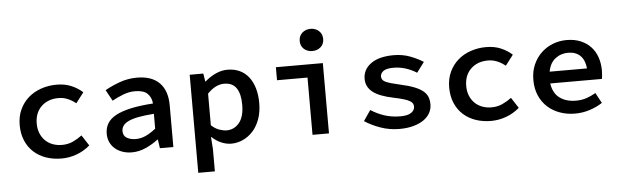

<svg xmlns="http://www.w3.org/2000/svg" viewBox="-54 -939 4308 1336"><g transform="rotate(-5 2100.0 -271.0)"><path d="M344 12Q286 12 236.5 -5Q187 -22 150.5 -55Q114 -88 93.5 -136Q73 -184 73 -245Q73 -306 95.5 -354Q118 -402 156 -435Q194 -468 245 -485.5Q296 -503 352 -503Q412 -503 457.5 -483Q503 -463 534 -434L479 -362Q450 -385 420.5 -397Q391 -409 358 -409Q284 -409 238 -364.5Q192 -320 192 -245Q192 -208 204 -178Q216 -148 237.5 -126.5Q259 -105 289 -93.5Q319 -82 355 -82Q397 -82 431.5 -98Q466 -114 495 -136L543 -62Q500 -25 448.5 -6.5Q397 12 344 12Z M835 12Q799 12 769 1.5Q739 -9 717 -28Q695 -47 683 -73.5Q671 -100 671 -132Q671 -173 690 -204.5Q709 -236 750 -258Q791 -280 855 -294Q919 -308 1010 -314Q1007 -356 980 -383Q953 -410 893 -410Q851 -410 810.5 -394.5Q770 -379 732 -358L690 -435Q735 -461 793 -482Q851 -503 914 -503Q1017 -503 1071 -448.5Q1125 -394 1125 -291V0H1031L1022 -61H1019Q980 -31 932.5 -9.5Q885 12 835 12ZM870 -78Q907 -78 941.5 -94.5Q976 -111 1010 -138V-242Q944 -237 900 -228.5Q856 -220 830 -207Q804 -194 793 -177.5Q782 -161 782 -141Q782 -108 807.5 -93Q833 -78 870 -78Z M1282 194V-491H1377L1386 -435H1389Q1421 -464 1462.5 -483.5Q1504 -503 1546 -503Q1594 -503 1631.5 -485.5Q1669 -468 1694.5 -435Q1720 -402 1733.5 -356Q1747 -310 1747 -253Q1747 -190 1729 -140.5Q1711 -91 1680.5 -57.5Q1650 -24 1610.5 -6Q1571 12 1529 12Q1495 12 1459.5 -3Q1424 -18 1395 -46H1392L1398 40V194ZM1505 -83Q1558 -83 1593 -125.5Q1628 -168 1628 -252Q1628 -326 1601 -367Q1574 -408 1514 -408Q1486 -408 1457 -394Q1428 -380 1398 -349V-128Q1425 -103 1453.5 -93Q1482 -83 1505 -83Z M2097 0V-400H1884V-491H2212V0ZM2147 -581Q2112 -581 2088.5 -602Q2065 -623 2065 -658Q2065 -693 2088.5 -714.5Q2112 -736 2147 -736Q2182 -736 2205.5 -714.5Q2229 -693 2229 -658Q2229 -623 2205.5 -602Q2182 -581 2147 -581Z M2703 12Q2634 12 2571 -10.5Q2508 -33 2462 -64L2512 -137Q2557 -108 2607.5 -91.5Q2658 -75 2718 -75Q2769 -75 2793.5 -92Q2818 -109 2818 -134Q2818 -146 2813 -155.5Q2808 -165 2793 -174Q2778 -183 2751.5 -191Q2725 -199 2682 -208Q2583 -228 2537.5 -264Q2492 -300 2492 -356Q2492 -421 2548 -462Q2604 -503 2708 -503Q2769 -503 2822 -483Q2875 -463 2913 -438L2860 -367Q2824 -390 2783 -403Q2742 -416 2698 -416Q2649 -416 2628 -400.5Q2607 -385 2607 -362Q2607 -336 2637 -323Q2667 -310 2735 -295Q2794 -282 2832 -267Q2870 -252 2892.5 -233.5Q2915 -215 2924 -192Q2933 -169 2933 -140Q2933 -108 2918 -80.5Q2903 -53 2874 -32.5Q2845 -12 2802 0Q2759 12 2703 12Z M3344 12Q3286 12 3236.5 -5Q3187 -22 3150.5 -55Q3114 -88 3093.5 -136Q3073 -184 3073 -245Q3073 -306 3095.5 -354Q3118 -402 3156 -435Q3194 -468 3245 -485.5Q3296 -503 3352 -503Q3412 -503 3457.5 -483Q3503 -463 3534 -434L3479 -362Q3450 -385 3420.5 -397Q3391 -409 3358 -409Q3284 -409 3238 -364.5Q3192 -320 3192 -245Q3192 -208 3204 -178Q3216 -148 3237.5 -126.5Q3259 -105 3289 -93.5Q3319 -82 3355 -82Q3397 -82 3431.5 -98Q3466 -114 3495 -136L3543 -62Q3500 -25 3448.5 -6.5Q3397 12 3344 12Z M3930 12Q3874 12 3825 -5.5Q3776 -23 3739.5 -56Q3703 -89 3682 -137Q3661 -185 3661 -246Q3661 -306 3682 -353.5Q3703 -401 3738.5 -434.5Q3774 -468 3819.5 -485.5Q3865 -503 3915 -503Q3970 -503 4012 -485.5Q4054 -468 4083 -437.5Q4112 -407 4127 -364Q4142 -321 4142 -270Q4142 -253 4140.5 -237.5Q4139 -222 4137 -212H3776Q3786 -143 3831 -110Q3876 -77 3945 -77Q3984 -77 4017 -88Q4050 -99 4083 -118L4122 -46Q4083 -20 4033.5 -4Q3984 12 3930 12ZM3918 -414Q3867 -414 3828.5 -384Q3790 -354 3779 -294H4040Q4034 -354 4002.5 -384Q3971 -414 3918 -414Z"/></g></svg>

Font: Source Code Pro Semibold
Style: Regular
Weight: 600
Monospace: yes
Designer: Paul D. Hunt, Teo Tuominen
Foundry: Adobe Systems Incorporated
Version: Version 2.030;PS 1.000;hotconv 16.6.51;makeotf.lib2.5.65220